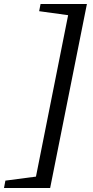

<svg xmlns="http://www.w3.org/2000/svg" viewBox="-94 -750 463 961"><path d="M341 -730 157 191H-74L-67 154L86 134L247 -674L102 -694L109 -730Z"/></svg>

Font: Piazzolla Medium
Style: Italic
Weight: 500
Italic angle: -11.3°
Designer: Juan Pablo del Peral
Foundry: Huerta Tipografica
Version: Version 1.330